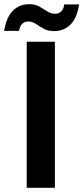

<svg xmlns="http://www.w3.org/2000/svg" viewBox="-60 -900 399 920"><path d="M68 0V-700H203V0ZM199 -751Q170 -751 149.5 -762.5Q129 -774 112 -785.5Q95 -797 74 -797Q58 -797 46.5 -786Q35 -775 31 -752H-40Q-29 -819 2.5 -849.5Q34 -880 80 -880Q109 -880 129 -868.5Q149 -857 166.5 -845.5Q184 -834 205 -834Q222 -834 233.5 -845.5Q245 -857 248 -879H319Q309 -813 277.5 -782Q246 -751 199 -751Z"/></svg>

Font: DM Sans 18pt
Style: Bold
Weight: 700
Designer: Colophon Foundry, Jonny Pinhorn
Foundry: Colophon Foundry
Version: Version 4.004;gftools[0.9.30]